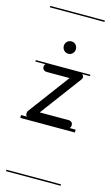

<svg xmlns="http://www.w3.org/2000/svg" viewBox="-113 -505 451 780"><g transform="rotate(15 113.0 -115.5)"><path d="M-2.5 -463V-457H227V-463ZM-2.5 -235V-229H227V-235ZM-2.5 -4V8H227V-4ZM-2.5 226V232H227V226ZM52 -234C46 -234 41 -231 37 -226C34 -220 34 -214 37 -208C41 -203 46 -200 52 -200H149L20 -27C18 -24 17 -21 17 -17C17 -15 17 -12 18 -9C21 -4 27 0 34 0H190C196 0 202 -3 205 -8C206 -11 207 -14 207 -17C207 -20 206 -23 205 -26C202 -31 196 -34 190 -34H68L197 -207C201 -212 202 -218 199 -223C196 -229 190 -234 184 -234ZM143.5 -320C143.5 -335 132.5 -346 118.5 -346C103.5 -346 92.5 -335 92.5 -320C92.5 -306 103.5 -294 118.5 -294C132.5 -294 143.5 -306 143.5 -320Z"/></g></svg>

Font: LetsTraceRuled
Style: Medium
Weight: 500
Version: Version 003.000